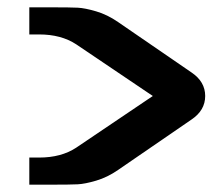

<svg xmlns="http://www.w3.org/2000/svg" viewBox="-20 -505 610 524"><path d="M302 -445 503 -307Q540 -282 540 -243Q540 -204 503 -179L302 -41Q273 -21 242.5 -12Q212 -3 192 -2Q172 -1 118 -1H60V-75H87Q147 -75 188 -102L397 -243L188 -384Q147 -411 87 -411H60V-485H118Q172 -485 192 -484Q212 -483 242.5 -474Q273 -465 302 -445Z"/></svg>

Font: Aneo
Style: Regular
Weight: 400
Designer: Anastasios Pappas
Foundry: Anastasios Pappas
Version: Version 1.000